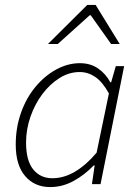

<svg xmlns="http://www.w3.org/2000/svg" viewBox="-20 -749 567 781"><path d="M184 12Q121 12 82.5 -32.5Q44 -77 44 -161Q44 -230 65.5 -290.5Q87 -351 124.5 -396Q162 -441 209 -466.5Q256 -492 305 -492Q348 -492 379 -470.5Q410 -449 429 -414H432L451 -480H485L389 0H354L365 -76H361Q325 -38 279.5 -13Q234 12 184 12ZM193 -24Q240 -24 285.5 -51Q331 -78 373 -128L423 -369Q397 -416 367.5 -436Q338 -456 304 -456Q261 -456 222 -431.5Q183 -407 152.5 -366.5Q122 -326 104 -274.5Q86 -223 86 -169Q86 -96 115 -60Q144 -24 193 -24ZM175 -570 335 -729H369L467 -570H432L349 -687H345L215 -570Z"/></svg>

Font: Source Sans 3 ExtraLight Light
Style: Italic
Weight: 300
Italic angle: -11°
Version: Version 3.052;hotconv 1.1.0;makeotfexe 2.6.0